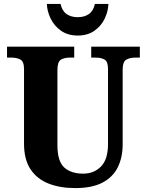

<svg xmlns="http://www.w3.org/2000/svg" viewBox="-20 -953 751 983"><path d="M365 10Q288 10 229 -13Q170 -36 136.5 -86Q103 -136 103 -218V-599Q103 -638 84.5 -648Q66 -658 40 -658H16V-714H360V-658H336Q310 -658 292 -647.5Q274 -637 274 -595V-210Q274 -127 309 -95.5Q344 -64 406 -64Q461 -64 497 -100.5Q533 -137 533 -216V-599Q533 -638 515.5 -648Q498 -658 471 -658H447V-714H696V-658H671Q645 -658 626.5 -647.5Q608 -637 608 -595V-214Q608 -147 583 -96.5Q558 -46 504.5 -18Q451 10 365 10ZM378 -771Q327 -771 292 -796Q257 -821 239 -858.5Q221 -896 220 -933H290Q298 -897 321 -881Q344 -865 378 -865Q412 -865 435 -881Q458 -897 466 -933H535Q534 -896 516.5 -858.5Q499 -821 464 -796Q429 -771 378 -771Z"/></svg>

Font: Noto Serif Myanmar SemiCondensed ExtraBold
Style: Regular
Weight: 800
Width: 4
Designer: Ben Mitchell and the Monotype Design Team
Foundry: Monotype Imaging Inc.
Version: Version 2.106; ttfautohint (v1.8.4.7-5d5b)